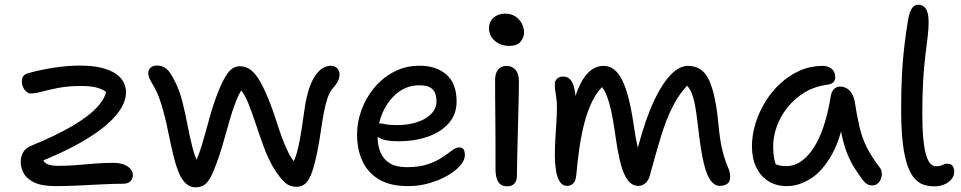

<svg xmlns="http://www.w3.org/2000/svg" viewBox="-20 -780 4079 815"><path d="M215 10Q158.4 10 126.2 -5.2Q94 -20.4 81 -44Q68 -67.6 68 -91.6Q68 -116.2 78.9 -134.5Q89.8 -152.8 114.8 -162.2Q218.6 -204.8 289.8 -246.8Q361 -288.8 397.4 -330.7Q433.8 -372.6 432.6 -412.6L454.6 -364.8Q440.6 -383.8 423.1 -394.6Q405.6 -405.4 381.9 -410.2Q358.2 -415 325.2 -415Q269.8 -415 228.7 -407.1Q187.6 -399.2 158.5 -391.2Q129.4 -383.2 110.2 -383.2Q101.6 -383.2 92.7 -390.3Q83.8 -397.4 78.3 -409.2Q72.8 -421 72.8 -433.6Q72.8 -449 79.3 -457.4Q85.8 -465.8 103.2 -470.4Q150.8 -483.6 208.6 -492.6Q266.4 -501.6 317 -501.6Q374 -501.6 412 -491.9Q450 -482.2 473 -465.9Q496 -449.6 505.5 -429Q515 -408.4 515 -386.8Q515 -357.6 495.9 -323.5Q476.8 -289.4 433.5 -251.4Q390.2 -213.4 317.9 -172.4Q245.6 -131.4 139 -89.2L157.4 -111.2Q166 -89 182.7 -82.5Q199.4 -76 229 -76Q264.6 -76 303.1 -79.2Q341.6 -82.4 382 -85.6Q422.4 -88.8 461.4 -88.8Q499 -88.8 521.5 -73.8Q544 -58.8 544 -36Q544 -21 533.4 -10.5Q522.8 0 502.4 0Q464 0 414.2 2.5Q364.4 5 312.9 7.5Q261.4 10 215 10Z M809 15Q780 15 757.7 -13.6Q735.4 -42.2 717.6 -114Q704.8 -166.4 693.2 -223.9Q681.6 -281.4 665.6 -334.9Q649.6 -388.4 624 -429Q609.4 -452.6 609.3 -468.5Q609.2 -484.4 619.4 -493.1Q629.6 -501.8 647.2 -501.8Q667.4 -501.8 684.7 -489.4Q702 -477 722.4 -434.6Q742.6 -394.8 754.6 -346.8Q766.6 -298.8 776 -249Q785.4 -199.2 797 -154.1Q808.6 -109 827.2 -75L798.4 -72.4Q813.6 -95.8 826.3 -132.3Q839 -168.8 850.6 -211.9Q862.2 -255 874.5 -297.5Q886.8 -340 900.2 -375.2Q925 -440.4 946.7 -469.6Q968.4 -498.8 998 -498.8Q1025.4 -498.8 1046.4 -481.7Q1067.4 -464.6 1086.8 -429.3Q1106.2 -394 1128 -337.8Q1140.4 -306.2 1151.9 -269.7Q1163.4 -233.2 1176.2 -197.8Q1189 -162.4 1204.2 -132.2Q1219.4 -102 1239 -82.4L1218.2 -76.8Q1235.6 -109.6 1245.2 -151Q1254.8 -192.4 1261 -236.5Q1267.2 -280.6 1273.8 -323.9Q1280.4 -367.2 1292.4 -404.8Q1301.8 -433.2 1315.2 -454.5Q1328.6 -475.8 1346.4 -488.3Q1364.2 -500.8 1384 -500.8Q1394.4 -500.8 1402.9 -496.3Q1411.4 -491.8 1416.3 -483.5Q1421.2 -475.2 1421.2 -464Q1421.2 -448 1413.7 -433.8Q1406.2 -419.6 1394.4 -407.4Q1379.6 -391.6 1370.2 -363.5Q1360.8 -335.4 1354.4 -300.4Q1348 -265.4 1342.6 -228.3Q1337.2 -191.2 1331.2 -159Q1318.2 -88.2 1305.1 -51.1Q1292 -14 1276 -0.5Q1260 13 1238 13Q1210.6 13 1190.2 -4.4Q1169.8 -21.8 1140.2 -69.2Q1117.8 -107.6 1100 -155.6Q1082.2 -203.6 1066.1 -252.7Q1050 -301.8 1033.6 -342.5Q1017.2 -383.2 996 -406.2L1015 -411.4Q996 -387.4 981 -348.6Q966 -309.8 952.5 -261.6Q939 -213.4 924 -161.6Q909 -109.8 889 -60.8Q877.8 -32 866.4 -15.3Q855 1.4 841.6 8.2Q828.2 15 809 15Z M1711.6 10Q1636.4 10 1588.7 -18.5Q1541 -47 1518.3 -96.5Q1495.6 -146 1495.6 -210Q1495.6 -261 1514.2 -312.5Q1532.8 -364 1567.8 -406.5Q1602.8 -449 1651.8 -475Q1700.8 -501 1761.6 -501Q1832.4 -501 1875.3 -463.2Q1918.2 -425.4 1918.2 -349Q1918.2 -295.2 1885.5 -257.6Q1852.8 -220 1797 -200.2Q1741.2 -180.4 1671.2 -180.4Q1611.2 -180.4 1587.1 -196.6Q1563 -212.8 1563 -232.8Q1563 -244.6 1568.8 -250.5Q1574.6 -256.4 1589 -256.4Q1600 -256.4 1616.5 -252.7Q1633 -249 1664.2 -249Q1713.8 -249 1751.6 -261.7Q1789.4 -274.4 1811.1 -297.4Q1832.8 -320.4 1832.8 -350Q1832.8 -384 1816.1 -401Q1799.4 -418 1759.8 -418Q1708.8 -418 1668.9 -387Q1629 -356 1606 -305.8Q1583 -255.6 1583 -198.2Q1583 -162.4 1594.9 -133.5Q1606.8 -104.6 1634 -87.5Q1661.2 -70.4 1706.6 -70.4Q1760.8 -70.4 1797.2 -83.2Q1833.6 -96 1857.8 -112.3Q1882 -128.6 1898.5 -141.4Q1915 -154.2 1929.4 -154.2Q1942.6 -154.2 1947.9 -145.9Q1953.2 -137.6 1953.2 -120.2Q1953.2 -100.2 1933.6 -77.4Q1914 -54.6 1880.2 -35Q1846.4 -15.4 1803.1 -2.7Q1759.8 10 1711.6 10Z M2132.8 10.8Q2115.6 10.8 2104.7 2.7Q2093.8 -5.4 2088.6 -22Q2083.4 -38.6 2083.4 -62Q2083.4 -140.4 2083.2 -195.1Q2083 -249.8 2082.5 -290.3Q2082 -330.8 2081.8 -365.8Q2081.6 -400.8 2081.6 -440.4Q2081.6 -458 2086.7 -471.2Q2091.8 -484.4 2103 -492.3Q2114.2 -500.2 2131.2 -500.2Q2152.8 -500.2 2167.2 -484.9Q2181.6 -469.6 2182.6 -439Q2182.6 -416.8 2182 -376.5Q2181.4 -336.2 2179.9 -287Q2178.4 -237.8 2177.3 -188.5Q2176.2 -139.2 2175.2 -98Q2174.2 -56.8 2174.2 -32.6Q2174.2 -13.8 2164.2 -1.5Q2154.2 10.8 2132.8 10.8ZM2141.8 -585.2Q2105 -585.2 2080.3 -606.9Q2055.6 -628.6 2055.6 -659.8Q2055.6 -687.2 2074.9 -704.7Q2094.2 -722.2 2123.8 -722.2Q2149.4 -722.2 2167.6 -710.2Q2185.8 -698.2 2195.2 -679.6Q2204.6 -661 2204.6 -641.2Q2204.6 -622 2190.1 -603.6Q2175.6 -585.2 2141.8 -585.2Z M2387 9Q2367.2 9 2355.8 -9.6Q2344.4 -28.2 2339.8 -57.7Q2335.2 -87.2 2335.2 -119.6Q2335.2 -153.4 2337.2 -188.5Q2339.2 -223.6 2341.6 -258.7Q2344 -293.8 2344 -326.6Q2344 -354 2339.5 -377.4Q2335 -400.8 2335 -423.6Q2335 -436.4 2344.7 -445.7Q2354.4 -455 2370.6 -455Q2390.8 -455 2402.1 -440.9Q2413.4 -426.8 2418.7 -401.2Q2424 -375.6 2424.4 -340.4L2408.2 -322.4Q2424 -385 2443.7 -424Q2463.4 -463 2488.2 -481.7Q2513 -500.4 2541.4 -500.4Q2577.4 -500.4 2601.8 -470Q2626.2 -439.6 2642.3 -384.4Q2658.4 -329.2 2669.2 -254Q2678.6 -189 2687 -156.1Q2695.4 -123.2 2704.6 -103.6L2677.2 -109.2Q2703.6 -224.8 2739.2 -312.9Q2774.8 -401 2816.4 -450.7Q2858 -500.4 2900.2 -500.4Q2961.6 -500.4 2989.4 -440.9Q3017.2 -381.4 3029 -258.2Q3035.2 -190.6 3044 -152.2Q3052.8 -113.8 3060.8 -93.5Q3068.8 -73.2 3074.1 -59.7Q3079.4 -46.2 3079.4 -27.4Q3079.4 -8.4 3066.7 0.3Q3054 9 3035.2 9Q3013.6 9 2996.8 -13.3Q2980 -35.6 2968.3 -83.5Q2956.6 -131.4 2947.4 -206.8Q2940.2 -269.2 2934.7 -306.8Q2929.2 -344.4 2922.6 -366Q2916 -387.6 2908.1 -400.6Q2900.2 -413.6 2888.2 -425.8L2909.6 -429.4Q2866.4 -388 2836.9 -330.4Q2807.4 -272.8 2785.1 -199Q2762.8 -125.2 2738.6 -35.8Q2733.2 -14 2719.6 -2.5Q2706 9 2689.2 9Q2663.4 9 2645.2 -14.8Q2627 -38.6 2615.2 -83Q2603.4 -127.4 2594.6 -188.8Q2587.6 -238.6 2580.8 -276.7Q2574 -314.8 2565.7 -343.6Q2557.4 -372.4 2546.5 -392.9Q2535.6 -413.4 2520.2 -427.8L2546.8 -420.8Q2517.2 -396 2495.8 -353.7Q2474.4 -311.4 2460.7 -258.4Q2447 -205.4 2439 -149.1Q2431 -92.8 2426.4 -39.2Q2424.4 -12.2 2413.4 -1.6Q2402.4 9 2387 9Z M3320.2 10Q3275 10 3241.6 -11Q3208.2 -32 3190 -70.1Q3171.8 -108.2 3171.8 -159Q3171.8 -207 3186.9 -255.9Q3202 -304.8 3229 -348.7Q3256 -392.6 3293.6 -426.8Q3331.2 -461 3376.2 -480.7Q3421.2 -500.4 3471.8 -500.4Q3494.6 -500.4 3510 -488.1Q3525.4 -475.8 3525.4 -452Q3525.4 -439.8 3517.9 -431.5Q3510.4 -423.2 3495 -421Q3425 -412.4 3372.6 -372.2Q3320.2 -332 3291.1 -274.9Q3262 -217.8 3262 -155.8Q3262 -127.4 3266.8 -103.9Q3271.6 -80.4 3288.6 -43.4L3237 -111.8Q3259.6 -89.2 3275.4 -82Q3291.2 -74.8 3318.4 -74.8Q3382.2 -74.8 3432.6 -150.7Q3483 -226.6 3506.4 -372Q3509.6 -390.8 3519.7 -401.6Q3529.8 -412.4 3546.8 -412.4Q3571.4 -412.4 3588 -393.7Q3604.6 -375 3608.8 -344.8Q3617.6 -287.4 3628.3 -241.6Q3639 -195.8 3659.1 -155.2Q3679.2 -114.6 3713.4 -70.2Q3722 -59.8 3722.9 -46.7Q3723.8 -33.6 3719.3 -21.2Q3714.8 -8.8 3705.5 -0.9Q3696.2 7 3683.2 7Q3669 7 3660.2 1.2Q3651.4 -4.6 3643.4 -14.4Q3623.8 -40.6 3606.8 -67.5Q3589.8 -94.4 3576 -128.9Q3562.2 -163.4 3552.3 -210.6Q3542.4 -257.8 3537.8 -323.4L3570.6 -323.8Q3553.4 -201.2 3513 -127.6Q3472.6 -54 3421.8 -22Q3371 10 3320.2 10Z M3946.6 11Q3923.6 11 3902.4 4.6Q3881.2 -1.8 3863.6 -20.7Q3846 -39.6 3832.8 -75.6Q3819.6 -111.6 3812.4 -170.6Q3805.2 -229.6 3805.2 -317Q3805.2 -401.2 3808.7 -465.7Q3812.2 -530.2 3818.8 -584.6Q3825.4 -639 3833.8 -692Q3840.6 -730 3851 -745Q3861.4 -760 3878.2 -760Q3898.4 -760 3910.1 -742.8Q3921.8 -725.6 3921.8 -685.8Q3921.8 -658 3917.9 -625.1Q3914 -592.2 3908.4 -548.3Q3902.8 -504.4 3898.9 -443.5Q3895 -382.6 3895 -297Q3895 -231.8 3899.5 -188.6Q3904 -145.4 3911.6 -120.4Q3919.2 -95.4 3929.9 -84.8Q3940.6 -74.2 3952.2 -74.2Q3966.2 -74.2 3974 -77.1Q3981.8 -80 3987.4 -82.5Q3993 -85 4000.2 -85Q4017.8 -85 4024.1 -75.2Q4030.4 -65.4 4030.4 -50.8Q4030.4 -33 4018.4 -18.7Q4006.4 -4.4 3987.4 3.3Q3968.4 11 3946.6 11Z"/></svg>

Font: Shantell Sans Light
Style: Regular
Weight: 300
Designer: Stephen Nixon, Anya Danilova, Shantell Martin
Foundry: Arrow Type
Version: Version 1.011;[c5ecc13dd]